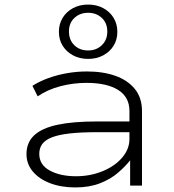

<svg xmlns="http://www.w3.org/2000/svg" viewBox="-20 -813 764 841"><path d="M310 8Q248 8 199.5 -10.5Q151 -29 123.5 -62Q96 -95 96 -138Q96 -189 130 -220.5Q164 -252 232 -266.5Q300 -281 403 -281H562V-234H406Q335 -234 286 -228.5Q237 -223 207.5 -211.5Q178 -200 165 -182Q152 -164 152 -139Q152 -91 198 -66Q244 -41 313 -41Q375 -41 429 -63Q483 -85 515 -122.5Q547 -160 547 -204V-327Q547 -388 497.5 -419Q448 -450 359 -450Q301 -450 245 -435.5Q189 -421 145 -391L122 -437Q153 -457 192 -471Q231 -485 274 -492.5Q317 -500 361 -500Q431 -500 485 -481Q539 -462 570.5 -423.5Q602 -385 602 -326V0H550V-111L551 -112Q530 -85 497 -56.5Q464 -28 417.5 -10Q371 8 310 8ZM366 -555Q329 -555 300 -570.5Q271 -586 254.5 -612.5Q238 -639 238 -674Q238 -708 254.5 -735Q271 -762 300 -777.5Q329 -793 366 -793Q403 -793 432 -777.5Q461 -762 477.5 -735Q494 -708 494 -674Q494 -639 477.5 -612.5Q461 -586 432 -570.5Q403 -555 366 -555ZM366 -592Q402 -592 426 -615Q450 -638 450 -675Q450 -712 426 -734.5Q402 -757 366 -757Q330 -757 306 -734.5Q282 -712 282 -675Q282 -638 305.5 -615Q329 -592 366 -592Z"/></svg>

Font: Nunito Sans 7pt Expanded ExtraLight
Style: Regular
Weight: 250
Width: 7
Designer: Vernon Adams
Foundry: Vernon Adams
Version: Version 3.101;gftools[0.9.27]